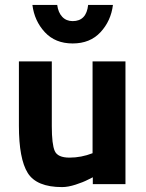

<svg xmlns="http://www.w3.org/2000/svg" viewBox="-20 -750 593 782"><path d="M491 -500V0H358V-28L338 -18Q319 -8 288 2Q257 12 233 12Q129 12 93 -45.5Q57 -103 57 -238Q57 -238 57 -500H191V-236Q191 -162 203 -135Q215 -108 263 -108Q311 -108 357 -126V-500ZM276 -664Q332 -664 339 -730H440Q432 -665 389.5 -619Q347 -573 276 -573Q205 -573 162.5 -619Q120 -665 112 -730H213Q217 -699 233.5 -681.5Q250 -664 276 -664Z"/></svg>

Font: Titillium Web
Style: Bold
Weight: 700
Version: Version 1.001;PS 57.000;hotconv 1.0.70;makeotf.lib2.5.55311